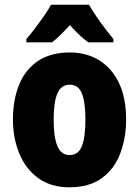

<svg xmlns="http://www.w3.org/2000/svg" viewBox="-20 -786 592 816"><path d="M516 -278Q516 -201 491.5 -135Q467 -69 413.5 -29.5Q360 10 275 10Q196 10 142.5 -29Q89 -68 62 -133.5Q35 -199 35 -278Q35 -361 61 -425.5Q87 -490 141 -526.5Q195 -563 277 -563Q348 -563 402 -529.5Q456 -496 486 -432.5Q516 -369 516 -278ZM208 -277Q208 -203 224 -165Q240 -127 276 -127Q313 -127 328 -165Q343 -203 343 -278Q343 -352 328 -389Q313 -426 276 -426Q240 -426 224 -389Q208 -352 208 -277ZM358 -766Q377 -733 405 -694Q433 -655 462 -620V-606H355Q337 -619 318 -637Q299 -655 277 -679Q254 -654 235.5 -636Q217 -618 201 -606H92V-620Q107 -637 127.5 -664Q148 -691 167.5 -719Q187 -747 197 -766Z"/></svg>

Font: Noto Sans Ethiopic Condensed Black
Style: Regular
Weight: 900
Width: 3
Designer: Monotype Design Team
Foundry: Monotype Imaging Inc.
Version: Version 2.102; ttfautohint (v1.8.4.7-5d5b)